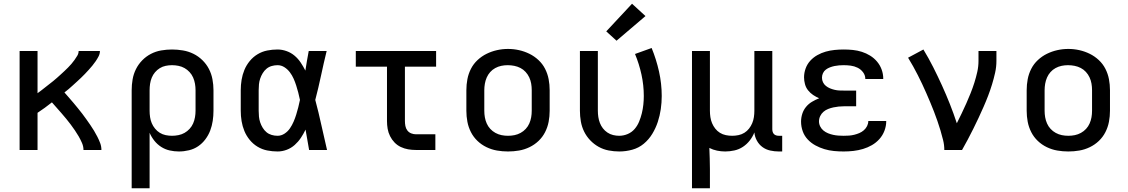

<svg xmlns="http://www.w3.org/2000/svg" viewBox="-20 -803 6040 1028"><path d="M85 0V-530H181V-304Q192 -312 202.5 -320Q213 -328 223.5 -336.5Q234 -345 244.5 -353Q255 -361 265.5 -369.5Q276 -378 286 -387Q296 -396 306 -405Q316 -414 325.5 -423Q335 -432 344.5 -441.5Q354 -451 362.5 -461Q371 -471 379 -482Q387 -493 394 -505Q401 -517 401 -530H515Q515 -530 515 -530Q515 -530 515 -530Q515 -530 515 -530Q515 -530 515 -530Q515 -515 508 -501.5Q501 -488 492.5 -475.5Q484 -463 474.5 -451.5Q465 -440 455 -429Q445 -418 435 -407.5Q425 -397 414 -386.5Q403 -376 392 -366Q381 -356 370 -346Q359 -336 348 -326.5Q337 -317 325 -308Q337 -294 349.5 -280Q362 -266 374 -251.5Q386 -237 397.5 -223Q409 -209 420.5 -194Q432 -179 442.5 -164Q453 -149 463.5 -134Q474 -119 483.5 -103Q493 -87 501.5 -70.5Q510 -54 516.5 -36.5Q523 -19 523 0H427Q427 -19 419 -37.5Q411 -56 401.5 -72.5Q392 -89 381 -105Q370 -121 358.5 -136.5Q347 -152 334.5 -167Q322 -182 309.5 -196.5Q297 -211 284 -225.5Q271 -240 258 -255Q239 -240 220 -226Q201 -212 181 -199V0Z M685 205V-320Q685 -349 690 -378Q695 -407 708 -433Q721 -459 741.5 -480Q762 -501 788 -514.5Q814 -528 843 -533Q872 -538 901 -538Q930 -538 959.5 -533Q989 -528 1015.5 -515Q1042 -502 1063.5 -481Q1085 -460 1098.5 -434Q1112 -408 1117.5 -378.5Q1123 -349 1123 -320V-210Q1123 -183 1119 -156Q1115 -129 1105.5 -104Q1096 -79 1079.5 -57Q1063 -35 1041 -20Q1019 -5 992 1.5Q965 8 938 8Q913 8 888.5 2.5Q864 -3 843 -16.5Q822 -30 806.5 -49.5Q791 -69 781 -92V205ZM901 -76Q918 -76 935.5 -79.5Q953 -83 968 -91.5Q983 -100 995 -113Q1007 -126 1014 -142Q1021 -158 1024 -175.5Q1027 -193 1027 -210V-320Q1027 -337 1024 -354.5Q1021 -372 1014 -388Q1007 -404 995 -417Q983 -430 968 -438.5Q953 -447 935.5 -450.5Q918 -454 901 -454Q884 -454 867 -450.5Q850 -447 835.5 -438Q821 -429 810 -416Q799 -403 792.5 -387Q786 -371 783.5 -354Q781 -337 781 -320V-210Q781 -193 783.5 -176Q786 -159 792.5 -143.5Q799 -128 810 -114.5Q821 -101 835.5 -92Q850 -83 867 -79.5Q884 -76 901 -76Z M1466 8Q1438 8 1410.5 2.5Q1383 -3 1359 -17.5Q1335 -32 1317 -54Q1299 -76 1288.5 -101.5Q1278 -127 1273.5 -154.5Q1269 -182 1269 -210V-320Q1269 -348 1273.5 -375.5Q1278 -403 1288.5 -428.5Q1299 -454 1317 -476Q1335 -498 1359 -512.5Q1383 -527 1410.5 -532.5Q1438 -538 1466 -538Q1490 -538 1514 -529.5Q1538 -521 1557 -505Q1576 -489 1590 -468Q1604 -447 1615 -425Q1619 -451 1623.5 -477.5Q1628 -504 1633 -530H1729Q1713 -465 1699 -399Q1685 -333 1668 -268Q1686 -201 1700.5 -134Q1715 -67 1731 0H1635Q1630 -27 1625.5 -54.5Q1621 -82 1616 -109Q1605 -86 1591 -65Q1577 -44 1558 -27Q1539 -10 1515 -1Q1491 8 1466 8ZM1466 -76Q1486 -76 1503.5 -87.5Q1521 -99 1532.5 -116Q1544 -133 1552 -151.5Q1560 -170 1566 -189.5Q1572 -209 1577 -228.5Q1582 -248 1586 -268Q1582 -288 1577 -307Q1572 -326 1566 -345Q1560 -364 1552 -382Q1544 -400 1532 -416Q1520 -432 1503 -443Q1486 -454 1466 -454Q1450 -454 1434.5 -449.5Q1419 -445 1407 -435Q1395 -425 1386.5 -411Q1378 -397 1373 -382Q1368 -367 1366.5 -351.5Q1365 -336 1365 -320V-210Q1365 -194 1366.5 -178.5Q1368 -163 1373 -148Q1378 -133 1386.5 -119Q1395 -105 1407 -95Q1419 -85 1434.5 -80.5Q1450 -76 1466 -76Z M2207 0Q2186 0 2165.5 -3.5Q2145 -7 2126 -16Q2107 -25 2092.5 -40Q2078 -55 2068.5 -74Q2059 -93 2055.5 -113.5Q2052 -134 2052 -155V-446H1885V-530H2315V-446H2148V-155Q2148 -142 2150.5 -128.5Q2153 -115 2161 -104.5Q2169 -94 2181.5 -89Q2194 -84 2207 -84H2311V0Z M2700 8Q2670 8 2641 3Q2612 -2 2585 -15Q2558 -28 2536.5 -48.5Q2515 -69 2501.5 -95.5Q2488 -122 2482.5 -151Q2477 -180 2477 -210V-320Q2477 -350 2482.5 -379Q2488 -408 2501.5 -434.5Q2515 -461 2537 -481.5Q2559 -502 2585.5 -515Q2612 -528 2641 -534.5Q2670 -541 2700 -541Q2730 -541 2759 -534.5Q2788 -528 2814.5 -515Q2841 -502 2863 -481.5Q2885 -461 2898.5 -434.5Q2912 -408 2917.5 -379Q2923 -350 2923 -320V-210Q2923 -180 2917.5 -151Q2912 -122 2898.5 -95.5Q2885 -69 2863.5 -48.5Q2842 -28 2815 -15Q2788 -2 2759 3Q2730 8 2700 8ZM2700 -76Q2718 -76 2735 -79.5Q2752 -83 2767.5 -91.5Q2783 -100 2795 -113Q2807 -126 2814 -142Q2821 -158 2824 -175Q2827 -192 2827 -210V-320Q2827 -338 2824 -355.5Q2821 -373 2813.5 -389Q2806 -405 2794 -418Q2782 -431 2766.5 -439Q2751 -447 2733.5 -450.5Q2716 -454 2698 -454Q2681 -454 2664 -450.5Q2647 -447 2631.5 -438.5Q2616 -430 2604.5 -417Q2593 -404 2586 -388Q2579 -372 2576 -354.5Q2573 -337 2573 -320V-210Q2573 -192 2576 -175Q2579 -158 2586 -142Q2593 -126 2605 -113Q2617 -100 2632.5 -91.5Q2648 -83 2665 -79.5Q2682 -76 2700 -76Z M3296 8Q3267 8 3238.5 2.5Q3210 -3 3185 -17Q3160 -31 3140 -52Q3120 -73 3107.5 -98.5Q3095 -124 3090 -152.5Q3085 -181 3085 -210V-530H3181V-210Q3181 -193 3183.5 -176.5Q3186 -160 3192 -144.5Q3198 -129 3208 -116Q3218 -103 3232 -93.5Q3246 -84 3262.5 -80Q3279 -76 3295 -76Q3319 -76 3341 -85.5Q3363 -95 3378 -112.5Q3393 -130 3402 -152Q3411 -174 3416.5 -196.5Q3422 -219 3424.5 -242.5Q3427 -266 3427 -289Q3427 -347 3414.5 -404Q3402 -461 3380 -514L3469 -546Q3494 -485 3508.5 -420Q3523 -355 3523 -289Q3523 -254 3518 -219Q3513 -184 3502 -150.5Q3491 -117 3472.5 -86.5Q3454 -56 3427 -33.5Q3400 -11 3365.5 -1.5Q3331 8 3296 8ZM3281 -585 3226 -635 3364 -783 3436 -717Z M3685 205V-530H3781V-210Q3781 -193 3783.5 -176Q3786 -159 3792.5 -143.5Q3799 -128 3809.5 -114.5Q3820 -101 3834.5 -92Q3849 -83 3866 -79.5Q3883 -76 3900 -76Q3917 -76 3934 -79.5Q3951 -83 3965.5 -92Q3980 -101 3990.5 -114.5Q4001 -128 4007.5 -143.5Q4014 -159 4016.5 -176Q4019 -193 4019 -210V-530H4115V-111Q4115 -104 4117 -97Q4119 -90 4124 -85Q4129 -80 4136 -78Q4143 -76 4150 -76H4168V8H4150Q4127 8 4104 3Q4081 -2 4062.5 -15.5Q4044 -29 4032.5 -50Q4021 -71 4019 -94Q4010 -71 3994.5 -51Q3979 -31 3958 -17Q3937 -3 3912 2.5Q3887 8 3863 8Q3841 8 3819 3.5Q3797 -1 3778 -11Q3779 17 3780 45.5Q3781 74 3781 102V205Z M4497 8Q4471 8 4445 5.5Q4419 3 4394 -4.5Q4369 -12 4346 -24.5Q4323 -37 4305 -56Q4287 -75 4278 -100Q4269 -125 4269 -152Q4269 -173 4275.5 -193.5Q4282 -214 4295.5 -230.5Q4309 -247 4327.5 -258Q4346 -269 4366 -277Q4349 -284 4333.5 -294.5Q4318 -305 4306.5 -319.5Q4295 -334 4290 -352.5Q4285 -371 4285 -389Q4285 -413 4293.5 -436.5Q4302 -460 4318.5 -478Q4335 -496 4356.5 -508Q4378 -520 4401 -526.5Q4424 -533 4448.5 -535.5Q4473 -538 4497 -538Q4522 -538 4546.5 -535.5Q4571 -533 4594.5 -525.5Q4618 -518 4639 -505Q4660 -492 4676 -473Q4692 -454 4700.5 -430.5Q4709 -407 4709 -383Q4709 -382 4709 -381.5Q4709 -381 4709 -380H4613Q4613 -380 4613 -380.5Q4613 -381 4613 -381Q4613 -400 4601 -416Q4589 -432 4571.5 -440.5Q4554 -449 4535 -451.5Q4516 -454 4497 -454Q4485 -454 4472.5 -453Q4460 -452 4448 -449.5Q4436 -447 4424 -442.5Q4412 -438 4402 -430.5Q4392 -423 4386.5 -411.5Q4381 -400 4381 -387Q4381 -374 4386.5 -362.5Q4392 -351 4402 -343Q4412 -335 4424 -330Q4436 -325 4449 -322Q4462 -319 4474.5 -318.5Q4487 -318 4500 -318H4564V-234H4500Q4485 -234 4470.5 -232.5Q4456 -231 4442 -228Q4428 -225 4414 -219.5Q4400 -214 4389 -204.5Q4378 -195 4371.5 -181.5Q4365 -168 4365 -153Q4365 -139 4371.5 -126Q4378 -113 4389 -104Q4400 -95 4413.5 -89.5Q4427 -84 4441 -81Q4455 -78 4469 -77Q4483 -76 4497 -76Q4512 -76 4526 -77Q4540 -78 4554 -81.5Q4568 -85 4581 -90.5Q4594 -96 4605 -105.5Q4616 -115 4622.5 -128Q4629 -141 4629 -155H4725Q4725 -155 4725 -154.5Q4725 -154 4725 -154Q4725 -128 4715.5 -103Q4706 -78 4688.5 -58.5Q4671 -39 4648.5 -26Q4626 -13 4601 -5.5Q4576 2 4550 5Q4524 8 4497 8Z M5036 0Q5036 -27 5029.5 -53Q5023 -79 5015.5 -104.5Q5008 -130 4999 -155.5Q4990 -181 4980.5 -206Q4971 -231 4960.5 -255.5Q4950 -280 4939.5 -304.5Q4929 -329 4917.5 -353Q4906 -377 4894 -401Q4882 -425 4869 -448Q4856 -471 4842 -494L4924 -538Q4952 -492 4976.5 -443.5Q5001 -395 5023.5 -345.5Q5046 -296 5066 -245.5Q5086 -195 5103 -143Q5116 -169 5129 -196Q5142 -223 5154 -250Q5166 -277 5177 -304.5Q5188 -332 5197 -360.5Q5206 -389 5212.5 -418Q5219 -447 5219 -477V-530H5315V-477Q5315 -445 5308 -413.5Q5301 -382 5291.5 -351Q5282 -320 5270.5 -290Q5259 -260 5246 -230.5Q5233 -201 5219.5 -172Q5206 -143 5191.5 -114Q5177 -85 5162 -56.5Q5147 -28 5131 0Z M5700 8Q5670 8 5641 3Q5612 -2 5585 -15Q5558 -28 5536.5 -48.5Q5515 -69 5501.5 -95.5Q5488 -122 5482.5 -151Q5477 -180 5477 -210V-320Q5477 -350 5482.5 -379Q5488 -408 5501.5 -434.5Q5515 -461 5537 -481.5Q5559 -502 5585.5 -515Q5612 -528 5641 -534.5Q5670 -541 5700 -541Q5730 -541 5759 -534.5Q5788 -528 5814.5 -515Q5841 -502 5863 -481.5Q5885 -461 5898.5 -434.5Q5912 -408 5917.5 -379Q5923 -350 5923 -320V-210Q5923 -180 5917.5 -151Q5912 -122 5898.5 -95.5Q5885 -69 5863.5 -48.5Q5842 -28 5815 -15Q5788 -2 5759 3Q5730 8 5700 8ZM5700 -76Q5718 -76 5735 -79.5Q5752 -83 5767.5 -91.5Q5783 -100 5795 -113Q5807 -126 5814 -142Q5821 -158 5824 -175Q5827 -192 5827 -210V-320Q5827 -338 5824 -355.5Q5821 -373 5813.5 -389Q5806 -405 5794 -418Q5782 -431 5766.5 -439Q5751 -447 5733.5 -450.5Q5716 -454 5698 -454Q5681 -454 5664 -450.5Q5647 -447 5631.5 -438.5Q5616 -430 5604.5 -417Q5593 -404 5586 -388Q5579 -372 5576 -354.5Q5573 -337 5573 -320V-210Q5573 -192 5576 -175Q5579 -158 5586 -142Q5593 -126 5605 -113Q5617 -100 5632.5 -91.5Q5648 -83 5665 -79.5Q5682 -76 5700 -76Z"/></svg>

Font: Iosevka Curly Medium Extended
Style: Regular
Weight: 500
Width: 7
Monospace: yes
Designer: Belleve Invis
Foundry: Belleve Invis
Version: Version 11.1.0; ttfautohint (v1.8.3)